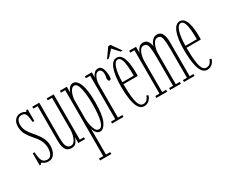

<svg xmlns="http://www.w3.org/2000/svg" viewBox="-121 -1129 2244 1845"><g transform="rotate(-30 1001.0 -206.0)"><path d="M121.5 11Q99.5 11 85.8 5Q72 -1 64.2 -7Q56.5 -13 51 -13Q43.5 -13 42.5 0H26.5V-133.5H46Q50 -69 64.8 -39.5Q79.5 -10 120.5 -10Q143 -10 156 -24.8Q169 -39.5 174.5 -60.8Q180 -82 180 -103Q180 -143 164.5 -180Q149 -217 110 -259.5Q77.5 -295.5 54.2 -334.8Q31 -374 31 -426.5Q31 -473 55.5 -499.8Q80 -526.5 114.5 -526.5Q139.5 -526.5 152.2 -518.5Q165 -510.5 171.5 -510.5Q177 -510.5 178 -523.5H195.5V-394.5H176Q173 -441.5 166.5 -465.2Q160 -489 147.5 -497.2Q135 -505.5 115 -505.5Q88 -505.5 73 -485.8Q58 -466 58 -430Q58 -393.5 75.2 -361Q92.5 -328.5 126.5 -290Q170.5 -240.5 190.8 -199.5Q211 -158.5 211 -114Q211 -63 188.2 -26Q165.5 11 121.5 11Z M377 11Q354.5 11 335.5 0.5Q316.5 -10 305.2 -39.2Q294 -68.5 294 -125V-502H246.5V-523H324V-124.5Q324 -58.5 339.8 -35.2Q355.5 -12 381.5 -12Q406 -12 422.2 -34.5Q438.5 -57 446.2 -89.2Q454 -121.5 454 -150V-502H406V-523H484V-21H529.5V0H455.5V-67.5Q450 -41 432 -15Q414 11 377 11Z M553 250V229H600V-502.5H553V-523.5H630V-457.5Q633.5 -469.5 641.8 -485.5Q650 -501.5 664.2 -513.5Q678.5 -525.5 699 -525.5Q723.5 -525.5 745 -499.5Q766.5 -473.5 779.8 -415Q793 -356.5 793 -259Q793 -116 763.8 -53Q734.5 10 694.5 10Q673.5 10 659.8 -2.8Q646 -15.5 638.8 -32.2Q631.5 -49 630 -62V229H677.5V250ZM695 -14Q729 -14 745 -78.8Q761 -143.5 761 -257Q761 -325 754 -379.5Q747 -434 733 -465.8Q719 -497.5 698 -497.5Q676.5 -497.5 662.2 -478.2Q648 -459 640.2 -433Q632.5 -407 630 -387V-155.5Q632 -125.5 638.8 -92.8Q645.5 -60 659 -37Q672.5 -14 695 -14Z M830 0V-21H877.5V-502.5H830V-523.5H907.5V-465.5Q908 -470 915.8 -485Q923.5 -500 938.5 -513.2Q953.5 -526.5 976.5 -526.5Q1009 -526.5 1022.8 -490.5Q1036.5 -454.5 1036.5 -403.5Q1036.5 -369 1018.5 -369Q1000.5 -369 1000.5 -399Q1000.5 -410.5 1003.5 -419.2Q1006.5 -428 1006.5 -445.5Q1006.5 -475.5 995.2 -488.8Q984 -502 970.5 -502Q949 -502 935 -482.8Q921 -463.5 914.2 -437.8Q907.5 -412 907.5 -392V-21H956.5V0Z M1184 11Q1151 11 1130.8 -14Q1110.5 -39 1100 -80Q1089.5 -121 1085.5 -169Q1081.5 -217 1081.5 -262.5Q1081.5 -389 1108.2 -457.8Q1135 -526.5 1183.5 -526.5Q1211.5 -526.5 1229.2 -506Q1247 -485.5 1256.5 -452.5Q1266 -419.5 1269.5 -381.5Q1273 -343.5 1273 -308Q1273 -299 1273 -290.2Q1273 -281.5 1272.5 -272.5H1113.5Q1114 -226.5 1116 -180.2Q1118 -134 1125 -95.8Q1132 -57.5 1146.2 -34.5Q1160.5 -11.5 1184.5 -11.5Q1213.5 -11.5 1229.2 -30.2Q1245 -49 1250 -69L1269 -60.5Q1261 -31 1238.2 -10Q1215.5 11 1184 11ZM1183.5 -506Q1151.5 -506 1133.2 -449.2Q1115 -392.5 1114 -294H1240.5Q1240.5 -351.5 1236.2 -399.8Q1232 -448 1219.5 -477Q1207 -506 1183.5 -506ZM1095.5 -557 1169 -661.5H1195.5L1268.5 -557H1247.5L1182 -628.5L1116.5 -557Z M1322 0V-21H1368V-502.5H1322V-523.5H1398V-450Q1399.5 -461.5 1408.5 -479.5Q1417.5 -497.5 1434 -511.5Q1450.5 -525.5 1475 -525.5Q1502 -525.5 1517.2 -510.2Q1532.5 -495 1539 -475.2Q1545.5 -455.5 1545.5 -442.5Q1548.5 -459 1559.2 -478.5Q1570 -498 1588 -511.8Q1606 -525.5 1630.5 -525.5Q1671.5 -525.5 1687.2 -489Q1703 -452.5 1703 -403.5V-21H1745V0H1628V-21H1673V-340Q1673 -411.5 1665.5 -454.5Q1658 -497.5 1621 -497.5Q1598 -497.5 1582 -476.2Q1566 -455 1557.8 -424.8Q1549.5 -394.5 1549 -367V-21H1594V0H1475V-21H1519V-340Q1519 -411.5 1511 -454.5Q1503 -497.5 1465.5 -497.5Q1442.5 -497.5 1427.5 -476Q1412.5 -454.5 1405.2 -424Q1398 -393.5 1398 -367V-21H1442V0Z M1884 11Q1851 11 1830.8 -14Q1810.5 -39 1800 -80Q1789.5 -121 1785.5 -169Q1781.5 -217 1781.5 -262.5Q1781.5 -389 1808.2 -457.8Q1835 -526.5 1883.5 -526.5Q1911.5 -526.5 1929.2 -506Q1947 -485.5 1956.5 -452.5Q1966 -419.5 1969.5 -381.5Q1973 -343.5 1973 -308Q1973 -299 1973 -290.2Q1973 -281.5 1972.5 -272.5H1813.5Q1814 -226.5 1816 -180.2Q1818 -134 1825 -95.8Q1832 -57.5 1846.2 -34.5Q1860.5 -11.5 1884.5 -11.5Q1913.5 -11.5 1929.2 -30.2Q1945 -49 1950 -69L1969 -60.5Q1961 -31 1938.2 -10Q1915.5 11 1884 11ZM1883.5 -506Q1851.5 -506 1833.2 -449.2Q1815 -392.5 1814 -294H1940.5Q1940.5 -351.5 1936.2 -399.8Q1932 -448 1919.5 -477Q1907 -506 1883.5 -506Z"/></g></svg>

Font: Imbue 50pt Thin
Style: Regular
Weight: 100
Designer: Tyler Finck
Foundry: Etcetera Type Company
Version: Version 1.102; ttfautohint (v1.8.3)